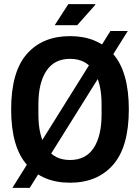

<svg xmlns="http://www.w3.org/2000/svg" viewBox="-20 -873 678 930"><path d="M40 37 515 -723H599L124 37ZM319 12Q186 12 110 -75Q34 -162 34 -343Q34 -525 110 -611.5Q186 -698 319 -698Q452 -698 528 -611.5Q604 -525 604 -343Q604 -162 528 -75Q452 12 319 12ZM319 -98Q396 -98 434 -156.5Q472 -215 472 -318V-368Q472 -471 434 -529.5Q396 -588 319 -588Q243 -588 204.5 -529.5Q166 -471 166 -368V-318Q166 -215 204.5 -156.5Q243 -98 319 -98ZM245 -751 311 -853H441L442 -850L354 -751Z"/></svg>

Font: Archivo Narrow
Style: Bold
Weight: 700
Designer: Hector Gatti
Foundry: Omnibus-Type
Version: Version 3.002